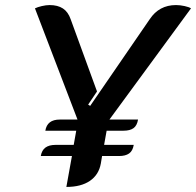

<svg xmlns="http://www.w3.org/2000/svg" viewBox="-20 -729 774 758"><path d="M412 -257H525Q521 -233 507 -223Q493 -213 468 -213H401L391 -157H508Q504 -133 489.5 -123Q475 -113 450 -113H383L378 -83Q370 -39 335 -15Q300 9 242 9L264 -113H141Q145 -136 159.5 -146.5Q174 -157 199 -157H271L281 -213H159Q166 -257 216 -257H286L118 -696Q128 -701 145 -705Q162 -709 176 -709Q208 -709 228.5 -695.5Q249 -682 259 -653L363 -368L328 -316L336 -311L571 -653Q608 -709 675 -709Q691 -709 709 -705Q727 -701 734 -696Z"/></svg>

Font: K2D SemiBold
Style: Italic
Weight: 600
Italic angle: -10°
Designer: Katatrad Aksorn Co.,Ltd.
Foundry: Cadson Demak Co.,Ltd.
Version: Version 1.000; ttfautohint (v1.6)